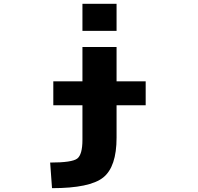

<svg xmlns="http://www.w3.org/2000/svg" viewBox="-20 -772 1040 1011"><path d="M414.1 -609.4V-752H593.8V-609.4ZM260.7 -217.8V-343.8H414.1V-524.4H593.8V-343.8H747.1V-217.8H593.8V-46.9Q593.8 106.4 523.4 162.6Q453.1 218.8 253.9 218.8L244.1 84Q359.4 84 386.7 63Q414.1 42 414.1 -36.1V-217.8Z"/></svg>

Font: GenEi Gothic M Heavy
Style: Regular
Weight: 800
Designer: o_tamon (Modified); [Source Han Sans]
Ryoko NISHIZUKA  (kana & ideographs); Paul D. Hunt (Latin, Greek & Cyrillic); Wenl
Version: Version 1.1a;Original Version 1.004